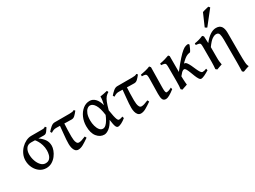

<svg xmlns="http://www.w3.org/2000/svg" viewBox="-53 -1538 3366 2530"><g transform="rotate(-30 1630.0 -273.0)"><path d="M410.2 -375.5Q392.1 -375.5 364.7 -376.2Q337.4 -377 308.3 -377.7Q279.3 -378.4 255.6 -379.2Q231.9 -379.9 221.2 -379.9Q169.4 -379.9 144.8 -343.5Q120.1 -307.1 120.1 -253.9Q120.1 -202.6 137 -154.8Q153.8 -106.9 183.3 -76.2Q212.9 -45.4 251 -45.4Q290 -45.4 311.5 -66.7Q333 -87.9 341.6 -120.1Q350.1 -152.3 350.1 -185.5Q350.1 -231.4 337.6 -271.2Q325.2 -311 307.4 -340.6Q289.6 -370.1 272.9 -386.2H272.5Q273.4 -386.2 285.4 -385.3Q297.4 -384.3 311.3 -382.3Q325.2 -380.4 331.5 -376.5Q382.8 -340.8 409.4 -300.8Q436 -260.7 436 -207Q436 -177.2 422.1 -139.2Q408.2 -101.1 381.3 -66.2Q354.5 -31.2 316.2 -8.3Q277.8 14.6 229 14.6Q173.8 14.6 130.6 -16.4Q87.4 -47.4 62.3 -98.4Q37.1 -149.4 37.1 -208.5Q37.1 -257.3 57.1 -301.8Q77.1 -346.2 110.6 -380.4Q144 -414.6 184.3 -434.3Q224.6 -454.1 265.1 -454.1Q306.6 -454.1 342.8 -454.1Q378.9 -454.1 419.4 -454.1Q439 -454.1 448.7 -454.8Q458.5 -455.6 465.1 -458.5Q471.7 -461.4 481.4 -468.8L497.1 -451.2Q475.6 -417.5 462.6 -401.4Q449.7 -385.3 438.2 -380.4Q426.8 -375.5 410.2 -375.5Z M936 -451.7Q908.2 -416 886 -395.3Q863.8 -374.5 836.9 -374.5Q807.1 -374.5 765.9 -375.7Q724.6 -377 685.1 -378.4Q645.5 -379.9 619.6 -379.9H598.1Q580.1 -379.9 563.2 -374Q546.4 -368.2 522 -352.5L508.8 -374.5Q532.2 -402.8 562.3 -428.5Q592.3 -454.1 622.6 -454.1Q683.6 -454.1 745.8 -454.1Q808.1 -454.1 848.6 -454.1Q872.6 -454.1 890.6 -456.8Q908.7 -459.5 919.9 -468.8ZM885.7 -68.4Q831.5 -30.3 791.3 -7.8Q751 14.6 716.3 14.6Q688 14.6 671.1 -4.4Q654.3 -23.4 647 -53Q639.6 -82.5 639.6 -113.8Q639.6 -174.8 648.7 -256.6Q657.7 -338.4 665 -429.2L727.5 -426.3Q722.7 -348.1 721.2 -288.1Q719.7 -228 719.7 -182.1Q719.7 -156.7 723.1 -129.2Q726.6 -101.6 737.3 -82.5Q748 -63.5 769.5 -63.5Q786.6 -63.5 809.6 -70.1Q832.5 -76.7 872.6 -93.8Z M1111.3 14.6Q1047.4 14.6 1002.2 -41Q957 -96.7 957 -201.2Q957 -272 983.9 -332.8Q1010.7 -393.6 1057.1 -431.2Q1103.5 -468.8 1162.1 -468.8Q1207 -468.8 1243.2 -432.6Q1279.3 -396.5 1298.3 -324.2Q1306.2 -357.4 1311.3 -388.7Q1316.4 -419.9 1315.4 -447.3Q1336.9 -450.7 1369.9 -456.5Q1402.8 -462.4 1425.8 -468.8Q1429.2 -463.9 1431.6 -457Q1434.1 -450.2 1436 -446.3Q1409.2 -431.6 1389.9 -409.4Q1370.6 -387.2 1354.2 -346.4Q1337.9 -305.7 1318.8 -234.4Q1328.1 -174.3 1335.9 -139.4Q1343.8 -104.5 1350.8 -87.4Q1357.9 -70.3 1364.3 -65.2Q1370.6 -60.1 1377.4 -60.1Q1385.3 -60.1 1400.6 -63Q1416 -65.9 1433.6 -73.2Q1434.6 -68.8 1436.5 -61.3Q1438.5 -53.7 1440.4 -46.4Q1406.7 -18.6 1374 -2Q1341.3 14.6 1320.3 14.6Q1300.3 14.6 1288.3 -12.9Q1276.4 -40.5 1266.1 -119.6Q1228 -48.3 1186.3 -16.8Q1144.5 14.6 1111.3 14.6ZM1133.3 -62.5Q1158.2 -62.5 1180.4 -83.3Q1202.6 -104 1221.2 -136.2Q1239.7 -168.5 1253.4 -203.1Q1239.7 -311 1207.8 -362.5Q1175.8 -414.1 1135.7 -414.1Q1112.8 -414.1 1090.8 -395.5Q1068.8 -377 1054.4 -338.6Q1040 -300.3 1040 -240.7Q1040 -196.3 1051.3 -155.5Q1062.5 -114.7 1083.3 -88.6Q1104 -62.5 1133.3 -62.5Z M1888.7 -451.7Q1860.8 -416 1838.6 -395.3Q1816.4 -374.5 1789.6 -374.5Q1759.8 -374.5 1718.5 -375.7Q1677.2 -377 1637.7 -378.4Q1598.1 -379.9 1572.3 -379.9H1550.8Q1532.7 -379.9 1515.9 -374Q1499 -368.2 1474.6 -352.5L1461.4 -374.5Q1484.9 -402.8 1514.9 -428.5Q1544.9 -454.1 1575.2 -454.1Q1636.2 -454.1 1698.5 -454.1Q1760.7 -454.1 1801.3 -454.1Q1825.2 -454.1 1843.3 -456.8Q1861.3 -459.5 1872.6 -468.8ZM1838.4 -68.4Q1784.2 -30.3 1743.9 -7.8Q1703.6 14.6 1668.9 14.6Q1640.6 14.6 1623.8 -4.4Q1606.9 -23.4 1599.6 -53Q1592.3 -82.5 1592.3 -113.8Q1592.3 -174.8 1601.3 -256.6Q1610.4 -338.4 1617.7 -429.2L1680.2 -426.3Q1675.3 -348.1 1673.8 -288.1Q1672.4 -228 1672.4 -182.1Q1672.4 -156.7 1675.8 -129.2Q1679.2 -101.6 1689.9 -82.5Q1700.7 -63.5 1722.2 -63.5Q1739.3 -63.5 1762.2 -70.1Q1785.2 -76.7 1825.2 -93.8Z M2182.6 -58.1Q2090.3 14.6 2049.3 14.6Q2013.7 14.6 2001 -12.7Q1988.3 -40 1989.3 -99.1L1993.2 -321.8Q1993.7 -356 1990.5 -373.8Q1987.3 -391.6 1972.2 -398.2Q1957 -404.8 1920.9 -404.8V-429.2Q1952.1 -434.6 1994.4 -444.6Q2036.6 -454.6 2068.4 -468.8L2085.4 -448.2L2080.6 -155.8Q2079.6 -110.4 2082.5 -89.8Q2085.4 -69.3 2090.6 -63.7Q2095.7 -58.1 2102.5 -58.1Q2110.8 -58.1 2128.9 -63.2Q2147 -68.4 2177.2 -84.5Z M2661.6 -468.8Q2664.6 -465.3 2669.7 -458.3Q2674.8 -451.2 2673.8 -452.1Q2665 -428.2 2651.9 -400.6Q2638.7 -373 2628.9 -361.3Q2606 -357.9 2585.9 -350.8Q2565.9 -343.8 2539.8 -323.2Q2513.7 -302.7 2474.1 -260.5Q2434.6 -218.3 2372.1 -144.5Q2372.1 -126 2373.3 -100.1Q2374.5 -74.2 2376.2 -50.3Q2377.9 -26.4 2379.9 -13.7Q2371.6 -10.3 2355.7 -5.1Q2339.8 0 2323.5 5.4Q2307.1 10.7 2297.9 15.1L2277.8 -1.5Q2281.2 -17.1 2282.7 -50.5Q2284.2 -84 2284.2 -123Q2284.2 -171.9 2284.2 -226.6Q2284.2 -281.2 2284.2 -323.7Q2284.2 -359.4 2281.2 -375.5Q2278.3 -391.6 2263.7 -396.7Q2249 -401.9 2213.9 -405.3V-429.7Q2250 -435.1 2291.5 -447Q2333 -459 2357.4 -468.8L2372.1 -451.2Q2372.1 -451.2 2372.1 -429.9Q2372.1 -408.7 2372.1 -376.7Q2372.1 -344.7 2372.1 -310.3Q2372.1 -275.9 2372.1 -248.5Q2372.1 -221.2 2372.1 -210.4Q2443.8 -302.7 2491.2 -355.2Q2538.6 -407.7 2569.3 -431.9Q2600.1 -456.1 2621.3 -462.4Q2642.6 -468.8 2661.6 -468.8ZM2710.4 -41.5Q2670.9 -16.6 2637.2 -0.7Q2603.5 15.1 2585 15.1Q2568.4 15.1 2553.7 -7.3Q2539.1 -29.8 2526.1 -62.7Q2513.2 -95.7 2500.5 -128.9Q2487.8 -162.1 2475.1 -184.6Q2462.4 -207 2448.7 -207Q2431.2 -207 2408 -186.8Q2384.8 -166.5 2366 -139.2Q2347.2 -111.8 2342.3 -89.8Q2342.3 -89.8 2333.7 -91.1Q2325.2 -92.3 2318.8 -101.1Q2340.3 -162.1 2367.2 -196.8Q2394 -231.4 2419.7 -247.3Q2445.3 -263.2 2464.6 -267.6Q2483.9 -272 2490.7 -272Q2509.3 -272 2525.6 -250Q2542 -228 2556.9 -195.6Q2571.8 -163.1 2585.9 -130.6Q2600.1 -98.1 2614.5 -76.2Q2628.9 -54.2 2644.5 -54.2Q2660.2 -54.2 2672.6 -57.4Q2685.1 -60.5 2704.6 -67.9Q2705.6 -62.5 2707.5 -54.4Q2709.5 -46.4 2710.4 -41.5Z M3083 -468.8Q3138.2 -468.8 3162.4 -434.8Q3186.5 -400.9 3186.5 -336.9Q3186.5 -335.4 3186.5 -313Q3186.5 -290.5 3186.5 -255.9Q3186.5 -221.2 3186.5 -182.4Q3186.5 -143.6 3186.5 -108.6Q3186.5 -73.7 3186.5 -50.5Q3186.5 -27.3 3186.5 -24.9Q3186.5 63.5 3189.9 113.8Q3193.4 164.1 3208 182.6Q3186.5 189.5 3160.2 198.2Q3133.8 207 3115.7 214.8L3095.7 198.7Q3096.2 186 3096.9 159.7Q3097.7 133.3 3098.1 105.2Q3098.6 77.1 3098.6 58.6Q3098.6 58.1 3098.6 33.2Q3098.6 8.3 3098.6 -30.8Q3098.6 -69.8 3098.6 -113.5Q3098.6 -157.2 3098.6 -196Q3098.6 -234.9 3098.6 -259.5Q3098.6 -284.2 3098.6 -284.7Q3098.6 -332 3090.1 -364.5Q3081.5 -397 3044.9 -397Q3017.1 -397 2982.4 -373.3Q2947.8 -349.6 2900.4 -282.7Q2900.4 -282.7 2900.4 -266.8Q2900.4 -251 2900.4 -227.1Q2900.4 -203.1 2900.4 -179.4Q2900.4 -155.8 2900.4 -139.6Q2900.4 -123.5 2900.4 -123Q2899.9 -87.9 2903.1 -63.7Q2906.2 -39.6 2910.6 -14.6Q2893.1 -8.3 2869.4 -0.7Q2845.7 6.8 2827.6 14.6L2807.1 -2Q2809.1 -21.5 2810.8 -54.4Q2812.5 -87.4 2812.5 -109.4Q2812.5 -109.9 2812.5 -132.1Q2812.5 -154.3 2812.5 -186.8Q2812.5 -219.2 2812.5 -251.7Q2812.5 -284.2 2812.5 -306.4Q2812.5 -328.6 2812.5 -329.1Q2812.5 -363.3 2809.3 -378.4Q2806.2 -393.6 2791.5 -398.4Q2776.9 -403.3 2742.2 -406.7V-431.2Q2776.9 -436 2809.6 -445.3Q2842.3 -454.6 2874.5 -468.8L2893.1 -450.7Q2893.1 -450.7 2893.8 -434.8Q2894.5 -418.9 2895.5 -398.2Q2896.5 -377.4 2897.2 -361.8Q2897.9 -346.2 2897.5 -346.2Q2994.1 -468.8 3083 -468.8ZM2989.7 -530.3Q2981.9 -531.7 2975.1 -536.4Q2968.3 -541 2960 -548.3L3042 -735.8Q3052.7 -739.7 3070.6 -744.6Q3088.4 -749.5 3106.9 -753.9Q3125.5 -758.3 3137.7 -761.2L3155.3 -740.7Z"/></g></svg>

Font: Gentium Book Plus
Style: Regular
Weight: 400
Designer: Victor Gaultney, Annie Olsen, Iska Routamaa, Becca Hirsbrunner
Foundry: SIL International
Version: Version 6.101